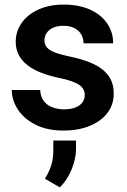

<svg xmlns="http://www.w3.org/2000/svg" viewBox="-20 -558 554 835"><path d="M348.6 -144.5Q348.6 -161.1 339.8 -174.3Q331.1 -187.5 306.9 -198.5Q282.7 -209.5 236.3 -219.2Q195.3 -228 160.6 -241.2Q126 -254.4 101.1 -273.2Q76.2 -292 62.3 -317.6Q48.3 -343.3 48.3 -377Q48.3 -409.7 62.5 -438.7Q76.7 -467.8 103.5 -490Q130.4 -512.2 168.9 -525.1Q207.5 -538.1 255.9 -538.1Q323.2 -538.1 371.8 -516.1Q420.4 -494.1 446.3 -455.8Q472.2 -417.5 472.2 -369.6H343.3Q343.3 -390.6 333.7 -407.7Q324.2 -424.8 304.7 -435.3Q285.2 -445.8 255.4 -445.8Q228.5 -445.8 210.2 -437Q191.9 -428.2 182.6 -414.1Q173.3 -399.9 173.3 -382.8Q173.3 -370.1 178.5 -360.1Q183.6 -350.1 195.3 -341.8Q207 -333.5 227.3 -326.7Q247.6 -319.8 277.3 -313.5Q336.4 -301.8 380.6 -282.5Q424.8 -263.2 449.7 -231.4Q474.6 -199.7 474.6 -150.4Q474.6 -115.2 459.5 -86.2Q444.3 -57.1 415.5 -35.6Q386.7 -14.2 346.7 -2.2Q306.6 9.8 256.3 9.8Q183.6 9.8 133.3 -16.4Q83 -42.5 57.1 -82.8Q31.2 -123 31.2 -166.5H154.8Q156.2 -135.7 171.4 -117.2Q186.5 -98.6 209.7 -90.6Q232.9 -82.5 258.8 -82.5Q288.1 -82.5 308.1 -90.6Q328.1 -98.6 338.4 -112.5Q348.6 -126.5 348.6 -144.5ZM310.5 53.2V89.4Q310.5 133.3 291 179.9Q271.5 226.6 240.2 256.8L175.3 219.2Q192.4 192.4 202.1 163.3Q211.9 134.3 211.9 94.7V53.2Z"/></svg>

Font: Roboto SemiBold
Style: Regular
Weight: 600
Designer: Christian Robertson
Foundry: Google
Version: Version 3.009; 2024